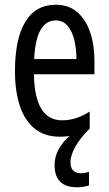

<svg xmlns="http://www.w3.org/2000/svg" viewBox="-20 -566 458 809"><path d="M277 117Q277 164 321 164Q331 164 340 162Q349 160 355 158V215Q333 223 304 223Q210 223 210 129Q210 94 227.5 62.5Q245 31 273 7Q254 10 233 10Q165 10 123 -26.5Q81 -63 62 -125Q43 -187 43 -265Q43 -402 86.5 -474Q130 -546 215 -546Q270 -546 306 -514.5Q342 -483 360 -429.5Q378 -376 378 -309V-253H123Q126 -59 242 -59Q271 -59 299.5 -68Q328 -77 358 -96V-24Q319 14 298 51Q277 88 277 117ZM215 -480Q174 -480 151 -440Q128 -400 124 -317H302Q302 -361 293 -398Q284 -435 264.5 -457.5Q245 -480 215 -480Z"/></svg>

Font: Noto Sans Lao UI ExtCond
Style: Regular
Weight: 400
Width: 2
Designer: Monotype Design Team
Foundry: Monotype Imaging Inc.
Version: Version 2.000; ttfautohint (v1.8.4.7-5d5b)